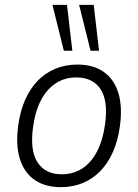

<svg xmlns="http://www.w3.org/2000/svg" viewBox="-20 -763 569 791"><path d="M231 8Q166 8 123 -21.5Q80 -51 62 -108Q44 -165 55 -246Q63 -305 83.5 -351.5Q104 -398 135.5 -430.5Q167 -463 208.5 -480Q250 -497 299 -497Q364 -497 407 -467Q450 -437 467.5 -380.5Q485 -324 474 -243Q466 -184 445.5 -137.5Q425 -91 393.5 -58.5Q362 -26 321 -9Q280 8 231 8ZM234 -45Q282 -45 319 -69Q356 -93 380 -139.5Q404 -186 413 -252Q426 -348 394 -396Q362 -444 294 -444Q247 -444 210 -420Q173 -396 149 -350.5Q125 -305 116 -238Q103 -142 135 -93.5Q167 -45 234 -45ZM353 -554 306 -743H366L388 -554ZM243 -554 196 -743H256L278 -554Z"/></svg>

Font: Nunito Sans 10pt SemiCondensed Light
Style: Italic
Weight: 300
Width: 4
Italic angle: -9°
Designer: Vernon Adams
Foundry: Vernon Adams
Version: Version 3.101;gftools[0.9.27]